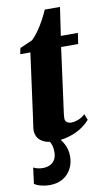

<svg xmlns="http://www.w3.org/2000/svg" viewBox="-109 -720 558 997"><g transform="rotate(-10 170.5 -221.0)"><path d="M215 -189.5Q212 -168 209.5 -150Q207 -132 205.5 -118.8Q204 -105.5 204 -98Q204 -83.5 213.5 -76.8Q223 -70 236 -70Q254.5 -70 274.5 -78Q294.5 -86 310 -101L322.5 -69.5Q303.5 -47 274.8 -28.8Q246 -10.5 209.2 0.2Q172.5 11 130 11Q87.5 11 60.8 -10Q34 -31 36.5 -72.5Q37 -76 38 -83.8Q39 -91.5 41 -105Q43 -118.5 46 -139.8Q49 -161 53 -192L90 -465.5H36.5L43 -497L110 -526.5Q126.5 -542 144 -566.8Q161.5 -591.5 176.8 -619.5Q192 -647.5 202 -671.5H282.5L260.5 -522.5H350.5L342 -465.5H252ZM69.5 230.5Q47.5 230.5 26 225.2Q4.5 220 -10.5 210L0.5 125.5Q10 130.5 23.2 134Q36.5 137.5 53.5 137Q72 136.5 87.5 129.2Q103 122 112.8 106.8Q122.5 91.5 123 67.5Q123.5 38 114.2 19Q105 0 98 -11.5L132.5 -13.5L149.5 -11.5Q168.5 8 184 36.5Q199.5 65 199.5 102Q199.5 136 184.5 165.5Q169.5 195 140.5 212.8Q111.5 230.5 69.5 230.5Z"/></g></svg>

Font: Merriweather 96pt Black
Style: Italic
Weight: 900
Italic angle: -7.8°
Version: Version 2.101